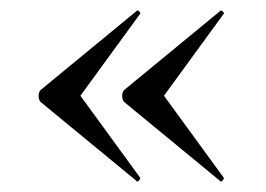

<svg xmlns="http://www.w3.org/2000/svg" viewBox="-20 -382 502 363"><path d="M53 -201Q53 -208 57 -212L238 -361Q238 -362 240 -362Q242 -362 244 -359.5Q246 -357 245 -356L132 -201L245 -46Q246 -44 242.5 -40.5Q239 -37 238 -40L57 -189Q53 -193 53 -201ZM211 -201Q211 -208 215 -212L396 -361Q396 -362 398 -362Q400 -362 402 -359.5Q404 -357 403 -356L290 -201L403 -46Q404 -44 400.5 -40.5Q397 -37 396 -40L215 -189Q211 -193 211 -201Z"/></svg>

Font: Cormorant Garamond Medium
Style: Regular
Weight: 500
Designer: Christian Thalmann (Catharsis Fonts)
Foundry: Catharsis Fonts
Version: Version 4.000